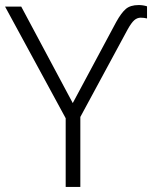

<svg xmlns="http://www.w3.org/2000/svg" viewBox="-20 -740 609 760"><path d="M240 0V-272L0 -714H64L268 -332L440 -653Q460 -689 478 -704.5Q496 -720 529 -720Q546 -720 562 -715V-667Q550 -670 537 -670Q523 -670 511.5 -660Q500 -650 485 -623L298 -277V0Z"/></svg>

Font: Noto Sans Light
Style: Regular
Weight: 300
Designer: Monotype Design Team
Foundry: Monotype Imaging Inc.
Version: Version 2.007